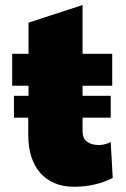

<svg xmlns="http://www.w3.org/2000/svg" viewBox="-20 -710 490 746"><path d="M418 -18.6Q350.1 15.6 267.6 15.6Q224.6 15.6 191.7 1.5Q158.7 -12.7 136 -38.6Q113.3 -64.5 101.6 -101.6Q89.8 -138.7 89.8 -184.6V-252.9H34.2V-337.9H90.8V-377H27.3V-501H90.8V-622.1L300.8 -690.4V-501H416V-377H300.8V-337.9H410.2V-252.9H300.8V-199.2Q300.8 -172.9 317.9 -159.7Q335 -146.5 364.3 -146.5Q387.2 -146.5 410.2 -158.2Z"/></svg>

Font: Paytone One
Style: Regular
Weight: 400
Designer: vernon adams
Foundry: vernon adams
Version: 1.000